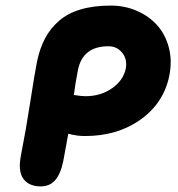

<svg xmlns="http://www.w3.org/2000/svg" viewBox="-20 -685 640 689"><path d="M126 -16.1Q84 -16.1 64 -43.2Q43.9 -70.3 55.2 -127.9Q73.2 -218.8 88.6 -319.1Q104 -419.4 112.8 -463.9Q122.6 -511.2 141.6 -547.1Q160.6 -583 191.7 -610.1Q222.7 -637.2 269.3 -651.1Q315.9 -665 377 -665Q427.7 -665 471.4 -646Q515.1 -627 544.4 -594Q573.7 -561 585.9 -514.2Q598.1 -467.3 587.9 -415Q568.4 -316.4 485.4 -256.6Q402.3 -196.8 284.2 -196.8Q255.9 -196.8 225.1 -205.1Q221.7 -185.1 207 -106.9Q197.3 -60.1 177.7 -38.1Q158.2 -16.1 126 -16.1ZM259.8 -434.1Q250.5 -387.7 245.1 -344.2Q270.5 -339.8 287.1 -339.8Q340.8 -339.8 381.3 -367.7Q421.9 -395.5 431.2 -438Q437.5 -472.7 418.5 -495.8Q399.4 -519 369.1 -519Q276.9 -519 259.8 -434.1Z"/></svg>

Font: Shantell Sans Irregular
Style: Bold Italic
Weight: 700
Italic angle: -11.31°
Designer: Stephen Nixon, Anya Danilova, Shantell Martin
Foundry: Arrow Type
Version: Version 1.006;[9816181b4]